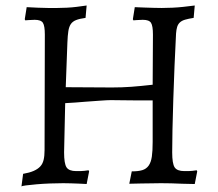

<svg xmlns="http://www.w3.org/2000/svg" viewBox="-20 -666 794 698"><path d="M620 -544Q617 -489 614.5 -426.5Q612 -364 610 -304.5Q608 -245 607 -194Q606 -143 606 -112Q606 -71 615 -57.5Q624 -44 650 -44Q658 -44 665.5 -44Q673 -44 680 -45Q688 -46 695 -47L697 -43L688 3Q665 3 643 2Q624 1 603 0.5Q582 0 565 0Q551 0 531.5 0.5Q512 1 494 1Q473 2 450 2L459 -43Q483 -43 497.5 -47.5Q512 -52 520.5 -64Q529 -76 532 -96.5Q535 -117 535 -150V-301H476Q452 -301 426 -301.5Q400 -302 383 -302Q371 -302 343.5 -300Q316 -298 288 -296Q255 -293 217 -291L213 -112Q213 -71 222 -57.5Q231 -44 257 -44Q265 -44 272.5 -44Q280 -44 287 -45Q295 -46 302 -47L304 -43L295 3Q295 3 286.5 2.5Q278 2 265.5 1.5Q253 1 238 0.5Q223 0 210 0Q188 0 162 1Q136 2 113 4Q90 6 74.5 8Q59 10 58 12L64 -34Q87 -38 102 -44.5Q117 -51 126 -60.5Q135 -70 138.5 -84.5Q142 -99 142 -120L143 -540Q143 -572 136 -583Q129 -594 106 -594Q101 -594 95 -593.5Q89 -593 84 -593Q78 -592 72 -592L70 -596L77 -640Q98 -639 118 -638Q135 -637 154.5 -637Q174 -637 188 -637Q204 -637 223 -638Q242 -639 258 -641Q276 -643 295 -646L291 -601Q269 -598 256.5 -593Q244 -588 237.5 -578.5Q231 -569 228.5 -553Q226 -537 225 -511L219 -349L387 -348Q424 -348 457.5 -350.5Q491 -353 535 -358L536 -540Q536 -572 529 -583Q522 -594 499 -594Q494 -594 488 -593.5Q482 -593 477 -593Q471 -592 465 -592L463 -596L470 -640Q470 -640 481 -639.5Q492 -639 507 -638.5Q522 -638 539 -637.5Q556 -637 568 -637Q586 -637 607 -638Q628 -639 646 -641Q667 -643 688 -646L684 -601Q665 -598 653 -594.5Q641 -591 634 -584.5Q627 -578 624 -568Q621 -558 620 -544Z"/></svg>

Font: Alegreya
Style: Regular
Weight: 400
Designer: Juan Pablo del Peral
Foundry: Juan Pablo del Peral
Version: Version 1.003